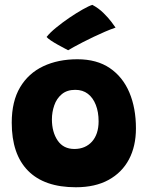

<svg xmlns="http://www.w3.org/2000/svg" viewBox="-20 -780 625 810"><path d="M300 10Q167 10 98.2 -59.8Q29.5 -129.5 29.5 -262.5Q29.5 -352.5 64.8 -411.8Q100 -471 162.5 -500.5Q225 -530 306.5 -530Q388.5 -530 443.2 -492.8Q498 -455.5 525.8 -389.8Q553.5 -324 553.5 -238.5Q553.5 -163 524 -107.5Q494.5 -52 438 -21Q381.5 10 300 10ZM294 -151.5Q317 -151.5 335.8 -159.5Q354.5 -167.5 368 -182.5Q381.5 -197.5 388.8 -219.2Q396 -241 396 -268Q396 -307.5 384.2 -337.5Q372.5 -367.5 350.8 -384.2Q329 -401 297.5 -401Q262.5 -401 240.5 -382.5Q218.5 -364 208.8 -335.2Q199 -306.5 199 -276.5Q199 -223 223.2 -187.2Q247.5 -151.5 294 -151.5ZM369.5 -759.5Q396 -745.5 416.5 -725.2Q437 -705 450.2 -687.5Q463.5 -670 467.5 -663.5Q446.5 -656.5 422.8 -646.2Q399 -636 375 -624.5Q351 -613 329.5 -602Q308 -591 291.8 -582Q275.5 -573 267.5 -568Q263.5 -570 250.8 -576.8Q238 -583.5 222.8 -592Q207.5 -600.5 194.5 -609.2Q181.5 -618 176.5 -624Q190.5 -642 216.5 -663.2Q242.5 -684.5 272.2 -704.8Q302 -725 328.5 -740Q355 -755 369.5 -759.5Z"/></svg>

Font: Grandstander Thin ExtraBold
Style: Regular
Weight: 800
Version: Version 1.200